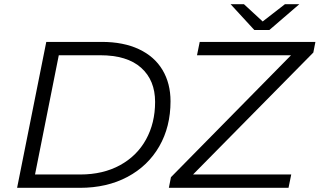

<svg xmlns="http://www.w3.org/2000/svg" viewBox="-20 -901 1533 921"><path d="M202 -700H468Q572 -700 646.5 -665Q721 -630 759.5 -565.5Q798 -501 798 -415Q798 -293 744 -199Q690 -105 591.5 -52.5Q493 0 363 0H62ZM365 -64Q474 -64 555.5 -108.5Q637 -153 680.5 -232Q724 -311 724 -412Q724 -516 657 -576Q590 -636 460 -636H262L148 -64ZM1483 -649 906 -64H1377L1364 0H790L800 -51L1376 -636H925L938 -700H1493ZM1416 -881 1272 -757H1200L1086 -881H1150L1240 -798L1347 -881Z"/></svg>

Font: Idrija
Style: Italic
Weight: 400
Italic angle: -11.3°
Designer: Julieta Ulanovsky
Foundry: Julieta Ulanovsky
Version: Version 7.200